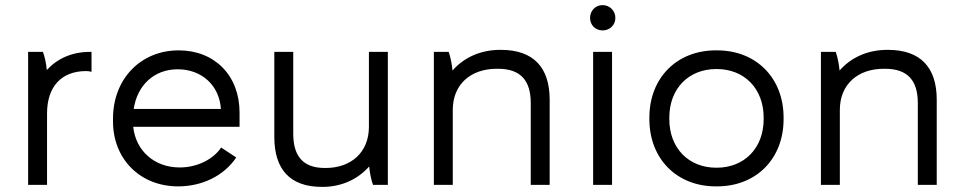

<svg xmlns="http://www.w3.org/2000/svg" viewBox="-20 -723 3764 751"><path d="M90 0H164V-279C164 -384 220 -445 317 -445C325 -445 331 -444 338 -442V-520H330C261 -520 203 -493 163 -449C161 -474 155 -501 148 -520H90Z M677 6C769 6 855 -34 904 -107L845 -146C816 -102 754 -68 683 -68C583 -68 511 -134 501 -227H917V-283C917 -427 820 -526 679 -526C530 -526 422 -414 422 -259V-248C422 -102 527 6 677 6ZM503 -297C517 -390 583 -452 675 -452C769 -452 838 -389 844 -297Z M1239 8H1242C1316 8 1380 -22 1424 -72C1426 -49 1432 -18 1439 0H1497V-520H1423V-227C1423 -127 1353 -66 1254 -66H1250C1163 -66 1127 -115 1127 -200V-520H1053V-187C1053 -61 1114 8 1239 8Z M1677 0H1751V-293C1751 -393 1821 -454 1923 -454H1928C2019 -454 2056 -405 2056 -320V0H2130V-333C2130 -459 2067 -528 1939 -528H1936C1860 -528 1794 -498 1750 -447C1748 -470 1742 -501 1735 -520H1677Z M2337 -604C2365 -604 2387 -625 2387 -653C2387 -681 2365 -703 2337 -703C2309 -703 2288 -681 2288 -653C2288 -625 2309 -604 2337 -604ZM2300 0H2374V-520H2300Z M2780 6H2785C2938 6 3045 -102 3045 -257V-263C3045 -418 2938 -526 2785 -526H2780C2627 -526 2520 -418 2520 -263V-257C2520 -102 2627 6 2780 6ZM2782 -67C2673 -67 2598 -144 2598 -257V-263C2598 -376 2673 -453 2782 -453H2783C2892 -453 2967 -376 2967 -263V-257C2967 -144 2892 -67 2783 -67Z M3191 0H3265V-293C3265 -393 3335 -454 3437 -454H3442C3533 -454 3570 -405 3570 -320V0H3644V-333C3644 -459 3581 -528 3453 -528H3450C3374 -528 3308 -498 3264 -447C3262 -470 3256 -501 3249 -520H3191Z"/></svg>

Font: Fixel Display Regular
Style: Regular
Weight: 400
Designer: AlfaBravo + MacPaw
Foundry: Kyrylo Tkachov, Marchela Mozhyna, Serhii Makarenko, Maria Weinstein, Zakhar Kryvoshyya
Version: Version 1.211